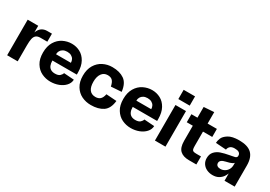

<svg xmlns="http://www.w3.org/2000/svg" viewBox="13 -1516 3282 2337"><g transform="rotate(30 1654.0 -347.0)"><path d="M60 -500H208V-299L188 -269Q188 -351 206.5 -402.5Q225 -454 257.5 -477Q290 -500 334 -500H401V-387H304Q265 -387 244 -369.5Q223 -352 215.5 -317.5Q208 -283 208 -224V0H60Z M421 -247Q421 -337 457.5 -397.5Q494 -458 552 -487Q610 -516 674 -516Q737 -516 791 -487.5Q845 -459 878.5 -398.5Q912 -338 912 -247V-220H569Q569 -180 580.5 -152.5Q592 -125 615.5 -111Q639 -97 674 -97Q720 -97 741.5 -116.5Q763 -136 769 -158L912 -148Q910 -100 876 -62.5Q842 -25 788.5 -4.5Q735 16 674 16Q609 16 551.5 -11.5Q494 -39 457.5 -98Q421 -157 421 -247ZM674 -403Q640 -403 616.5 -390Q593 -377 581 -355.5Q569 -334 569 -308H778Q778 -334 766.5 -355.5Q755 -377 731.5 -390Q708 -403 674 -403Z M982 -247Q982 -335 1018.5 -395.5Q1055 -456 1114.5 -486Q1174 -516 1243 -516Q1347 -516 1412 -470.5Q1477 -425 1490 -311L1344 -301Q1333 -356 1310 -379.5Q1287 -403 1243 -403Q1190 -403 1160 -361Q1130 -319 1130 -248Q1130 -173 1158.5 -135Q1187 -97 1243 -97Q1283 -97 1308 -118.5Q1333 -140 1344 -193L1490 -183Q1478 -71 1412.5 -27.5Q1347 16 1243 16Q1173 16 1114 -12.5Q1055 -41 1018.5 -100.5Q982 -160 982 -247Z M1550 -247Q1550 -337 1586.5 -397.5Q1623 -458 1681 -487Q1739 -516 1803 -516Q1866 -516 1920 -487.5Q1974 -459 2007.5 -398.5Q2041 -338 2041 -247V-220H1698Q1698 -180 1709.5 -152.5Q1721 -125 1744.5 -111Q1768 -97 1803 -97Q1849 -97 1870.5 -116.5Q1892 -136 1898 -158L2041 -148Q2039 -100 2005 -62.5Q1971 -25 1917.5 -4.5Q1864 16 1803 16Q1738 16 1680.5 -11.5Q1623 -39 1586.5 -98Q1550 -157 1550 -247ZM1803 -403Q1769 -403 1745.5 -390Q1722 -377 1710 -355.5Q1698 -334 1698 -308H1907Q1907 -334 1895.5 -355.5Q1884 -377 1860.5 -390Q1837 -403 1803 -403Z M2137 -500H2285V0H2137ZM2131 -710H2291V-580H2131Z M2446 -174V-651L2589 -661V-185Q2589 -153 2594 -138Q2599 -123 2613 -118Q2627 -113 2657 -113H2719V0H2615Q2532 0 2489 -40.5Q2446 -81 2446 -174ZM2361 -500H2719V-387H2361Z M2789 -131Q2789 -187 2819.5 -221Q2850 -255 2897 -271.5Q2944 -288 3016 -301L3038 -305Q3070 -310 3084 -314.5Q3098 -319 3105 -329Q3112 -339 3108 -360Q3103 -382 3083.5 -392.5Q3064 -403 3026 -403Q2985 -403 2964 -383Q2943 -363 2941 -337L2794 -347Q2794 -376 2809 -413.5Q2824 -451 2875.5 -483.5Q2927 -516 3026 -516Q3146 -516 3202 -462.5Q3258 -409 3258 -296V0H3115V-129H3124Q3113 -89 3091.5 -57Q3070 -25 3035.5 -5.5Q3001 14 2953 14Q2908 14 2870.5 -3.5Q2833 -21 2811 -54Q2789 -87 2789 -131ZM3115 -219V-269H3124Q3117 -247 3092 -234Q3067 -221 3012 -209Q2975 -201 2956 -186Q2937 -171 2937 -149Q2937 -124 2953.5 -111.5Q2970 -99 2998 -99Q3028 -99 3055 -114Q3082 -129 3098.5 -156.5Q3115 -184 3115 -219Z"/></g></svg>

Font: Uncut Sans VF
Style: Regular
Weight: 400
Designer: Kasper Nordkvist
Foundry: Uncut Type
Version: Version 1.100;FEAKit 1.0